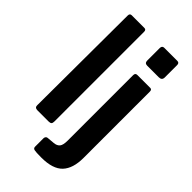

<svg xmlns="http://www.w3.org/2000/svg" viewBox="-276 -818 1064 1064"><g transform="rotate(45 256.5 -286.0)"><path d="M193 -22Q193 -10 188 -5Q183 0 170 0H82Q62 0 62 -18L65 -725Q65 -742 80 -742H179Q193 -742 193 -726ZM450 6Q450 88 411.5 129Q373 170 283 170Q240 170 228 167Q216 164 216 152V85Q216 80 219.5 74.5Q223 69 230 68L275 64Q298 62 309 48.5Q320 35 320 0V-513Q320 -530 336 -530H437Q450 -530 450 -514V6ZM453 -628Q453 -605 429 -605H338Q318 -605 318 -625V-723Q318 -742 335 -742H437Q453 -742 453 -725Z"/></g></svg>

Font: Libre Franklin Thin SemiBold
Style: Regular
Weight: 600
Version: Version 3.000